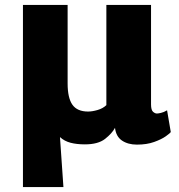

<svg xmlns="http://www.w3.org/2000/svg" viewBox="-20 -577 727 778"><path d="M73 181V-557H254V-239Q254 -180 273.5 -152.5Q293 -125 337 -125Q353.5 -125 375.2 -131.2Q397 -137.5 411 -151V-557H592V-154Q592 -131.5 600 -124.2Q608 -117 616 -117Q620.5 -117 632 -119.5Q643.5 -122 657 -130L672 -42Q669 -37 651.8 -24.8Q634.5 -12.5 604.8 -1.8Q575 9 535 9Q498.5 9 474.2 -7.5Q450 -24 446 -59Q434 -36.5 405.8 -14.2Q377.5 8 324 8Q291 8 266 1.5Q241 -5 223 -21.5L237 181Z"/></svg>

Font: Merriweather Sans ExtraBold
Style: Regular
Weight: 800
Designer: Eben Sorkin
Foundry: Eben Sorkin
Version: Version 2.001; ttfautohint (v1.8.3)